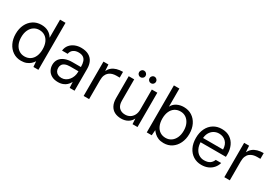

<svg xmlns="http://www.w3.org/2000/svg" viewBox="39 -1628 3640 2547"><g transform="rotate(30 1858.5 -354.0)"><path d="M288 12Q218 12 164 -24Q110 -60 80 -122.5Q50 -185 50 -264Q50 -344 80 -405.5Q110 -467 164 -502.5Q218 -538 289 -538Q351 -538 395.5 -513Q440 -488 466 -443V-720H550V0H474L467 -84Q452 -59 427.5 -37Q403 -15 368.5 -1.5Q334 12 288 12ZM299 -61Q349 -61 386 -85.5Q423 -110 443 -155.5Q463 -201 463 -263Q463 -325 443 -370.5Q423 -416 386 -440.5Q349 -465 299 -465Q252 -465 215 -440.5Q178 -416 157 -370.5Q136 -325 136 -263Q136 -201 157 -155.5Q178 -110 215 -85.5Q252 -61 299 -61Z M856 12Q796 12 756 -10.5Q716 -33 696 -70.5Q676 -108 676 -151Q676 -203 702.5 -239.5Q729 -276 777 -295Q825 -314 889 -314H1020Q1020 -365 1008 -399Q996 -433 969 -450Q942 -467 897 -467Q852 -467 820 -444.5Q788 -422 780 -378H694Q700 -430 729 -465.5Q758 -501 802.5 -519.5Q847 -538 897 -538Q968 -538 1014 -512.5Q1060 -487 1082 -441.5Q1104 -396 1104 -334V0H1029L1024 -90Q1014 -69 998.5 -50.5Q983 -32 962 -18Q941 -4 914.5 4Q888 12 856 12ZM868 -59Q901 -59 929 -74Q957 -89 977.5 -114.5Q998 -140 1009 -172Q1020 -204 1020 -239V-249H896Q849 -249 819.5 -237Q790 -225 777 -203.5Q764 -182 764 -155Q764 -126 776 -104.5Q788 -83 811.5 -71Q835 -59 868 -59Z M1243 0V-526H1319L1325 -430Q1343 -466 1372 -490Q1401 -514 1442.5 -526Q1484 -538 1536 -538V-450H1484Q1454 -450 1426 -442Q1398 -434 1375.5 -416Q1353 -398 1340 -367Q1327 -336 1327 -289V0Z M1822 12Q1764 12 1721 -10Q1678 -32 1654 -77.5Q1630 -123 1630 -191V-526H1714V-200Q1714 -130 1748.5 -95Q1783 -60 1841 -60Q1881 -60 1913 -78.5Q1945 -97 1964.5 -133Q1984 -169 1984 -221V-526H2068V0H1992L1987 -84Q1966 -38 1922.5 -13Q1879 12 1822 12ZM1772 -592Q1751 -592 1736.5 -606.5Q1722 -621 1722 -642Q1722 -662 1736.5 -677Q1751 -692 1772 -692Q1792 -692 1807 -677Q1822 -662 1822 -642Q1822 -621 1807 -606.5Q1792 -592 1772 -592ZM1932 -592Q1911 -592 1896.5 -606.5Q1882 -621 1882 -642Q1882 -662 1896.5 -677Q1911 -692 1932 -692Q1952 -692 1966.5 -677Q1981 -662 1981 -642Q1981 -621 1966.5 -606.5Q1952 -592 1932 -592Z M2472 12Q2424 12 2389.5 -2.5Q2355 -17 2331.5 -39Q2308 -61 2293 -82L2286 0H2210V-720H2294V-443Q2318 -490 2365 -514Q2412 -538 2470 -538Q2542 -538 2596 -503Q2650 -468 2680 -406.5Q2710 -345 2710 -265Q2710 -186 2680 -123Q2650 -60 2596.5 -24Q2543 12 2472 12ZM2461 -61Q2508 -61 2544.5 -85.5Q2581 -110 2602.5 -155.5Q2624 -201 2624 -263Q2624 -325 2602.5 -370.5Q2581 -416 2544.5 -440.5Q2508 -465 2461 -465Q2411 -465 2374 -440.5Q2337 -416 2317 -370.5Q2297 -325 2297 -263Q2297 -201 2317 -155.5Q2337 -110 2374 -85.5Q2411 -61 2461 -61Z M3050 12Q2980 12 2926 -22Q2872 -56 2841.5 -118Q2811 -180 2811 -263Q2811 -346 2841.5 -408Q2872 -470 2926.5 -504Q2981 -538 3052 -538Q3128 -538 3179 -504Q3230 -470 3256 -413Q3282 -356 3282 -288Q3282 -278 3282 -268Q3282 -258 3281 -244H2874V-309H3200Q3198 -386 3155.5 -426.5Q3113 -467 3050 -467Q3008 -467 2972.5 -446.5Q2937 -426 2915 -386Q2893 -346 2893 -286V-258Q2893 -192 2915 -147.5Q2937 -103 2972.5 -81Q3008 -59 3050 -59Q3106 -59 3138 -80.5Q3170 -102 3185 -142H3268Q3256 -98 3226.5 -63Q3197 -28 3152.5 -8Q3108 12 3050 12Z M3398 0V-526H3474L3480 -430Q3498 -466 3527 -490Q3556 -514 3597.5 -526Q3639 -538 3691 -538V-450H3639Q3609 -450 3581 -442Q3553 -434 3530.5 -416Q3508 -398 3495 -367Q3482 -336 3482 -289V0Z"/></g></svg>

Font: DM Sans 9pt
Style: Regular
Weight: 400
Designer: Colophon Foundry, Jonny Pinhorn
Foundry: Colophon Foundry
Version: Version 4.004;gftools[0.9.30]